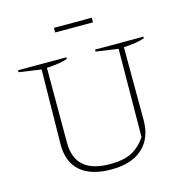

<svg xmlns="http://www.w3.org/2000/svg" viewBox="-118 -926 1003 1043"><g transform="rotate(-15 383.5 -404.0)"><path d="M382 8Q268 8 208.5 -43.5Q149 -95 149 -195L155 -615L30 -633V-644H302V-635Q260 -620 185 -616V-195Q185 -22 382 -22Q456 -22 502.5 -45Q549 -68 584 -120L588 -615L463 -633V-644H735V-635Q693 -620 618 -616L619 -205Q619 -104 557 -48Q495 8 382 8ZM278 -790V-816H491V-790Z"/></g></svg>

Font: Piazzolla SC Thin
Style: Regular
Weight: 100
Designer: Juan Pablo del Peral
Foundry: Huerta Tipografica
Version: Version 1.330